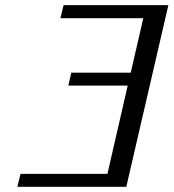

<svg xmlns="http://www.w3.org/2000/svg" viewBox="-20 -720 669 740"><path d="M46.9 0 59.1 -49.8H394L472.2 -390.1H243.2L254.9 -439.9H483.9L532.2 -649.9H212.9L225.1 -700.2H628.9L466.8 0Z"/></svg>

Font: Pfennig
Style: Italic
Weight: 500
Italic angle: -13°
Version: Version 20120410 ; ttfautohint (v0.8)